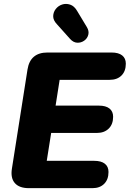

<svg xmlns="http://www.w3.org/2000/svg" viewBox="-20 -978 674 998"><path d="M130 0Q80 0 57 -26.5Q34 -53 42 -102L123 -617Q130 -661 156 -683Q182 -705 226 -705H560Q596 -705 615 -690Q634 -675 634 -647Q634 -608 611.5 -585.5Q589 -563 550 -563H290L269 -429H494Q530 -429 549 -414Q568 -399 568 -371Q568 -332 545 -309.5Q522 -287 484 -287H246L223 -142H470Q506 -142 525 -127Q544 -112 544 -84Q544 -45 521.5 -22.5Q499 0 461 0ZM344 -776 276 -852Q256 -873 256.5 -894Q257 -915 270 -931.5Q283 -948 303 -954.5Q323 -961 344.5 -954Q366 -947 381 -921L431 -838Q444 -817 439 -797.5Q434 -778 417.5 -766.5Q401 -755 381 -756Q361 -757 344 -776Z"/></svg>

Font: Nunito ExtraLight Black
Style: Italic
Weight: 900
Italic angle: -9°
Version: Version 3.602